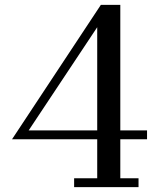

<svg xmlns="http://www.w3.org/2000/svg" viewBox="-20 -770 634 790"><path d="M550 -36.5V0H285V-36.5H380V-197H29.5L395 -750H475V-233.5H585V-197H475V-36.5ZM98 -233.5H380V-658Z"/></svg>

Font: Bodoni* 06pt
Style: Regular
Weight: 400
Version: Version 2.3